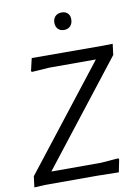

<svg xmlns="http://www.w3.org/2000/svg" viewBox="-93 -903 702 967"><g transform="rotate(-10 258.5 -419.0)"><path d="M510 -585 101 -61H355L445 -68L448 -62L435 2L325 0H57L3 3L10 -53L420 -578H182L92 -572L88 -577L103 -641L469 -640L517 -641ZM333 -799Q333 -778 321 -765Q309 -752 289 -752Q269 -752 257.5 -764Q246 -776 246 -796Q246 -816 258 -828.5Q270 -841 291 -841Q310 -841 321.5 -830Q333 -819 333 -799Z"/></g></svg>

Font: Alegreya Sans SC
Style: Italic
Weight: 400
Italic angle: -7°
Designer: Juan Pablo del Peral
Foundry: Huerta Tipografica
Version: Version 2.008; ttfautohint (v1.6)